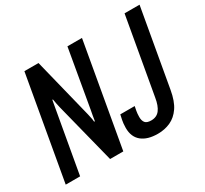

<svg xmlns="http://www.w3.org/2000/svg" viewBox="-142 -892 1183 1109"><g transform="rotate(-30 449.5 -337.5)"><path d="M10 0 131 -687H225L324 -288Q325 -283 327.5 -272Q330 -261 332 -250.5Q334 -240 334 -233H339Q341 -247 344.5 -267Q348 -287 351 -302L418 -687H515L394 0H306L204 -403Q201 -413 197.5 -432.5Q194 -452 192 -463H188Q185 -447 180.5 -421Q176 -395 172 -373L106 0ZM619 12Q550 12 512 -19Q474 -50 474 -110Q474 -121 475.5 -138.5Q477 -156 486 -194H582Q575 -161 574 -147.5Q573 -134 573 -126Q573 -101 584 -87.5Q595 -74 624 -74Q661 -74 681 -100.5Q701 -127 709 -177L799 -687H899L808 -171Q796 -102 769 -62.5Q742 -23 703.5 -5.5Q665 12 619 12Z"/></g></svg>

Font: Archivo ExtraCondensed Medium
Style: Italic
Weight: 500
Width: 2
Italic angle: -10°
Designer: Hector Gatti
Foundry: Omnibus-Type
Version: Version 2.001